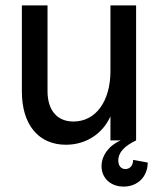

<svg xmlns="http://www.w3.org/2000/svg" viewBox="-20 -520 594 711"><path d="M224 16C299 16 360 -25 389 -89V0H427C384 18 356 56 356 95C356 140 390 171 438 171C490 171 527 134 527 82L473 72C473 92 462 106 444 106C428 106 418 93 418 74C418 45 440 21 484 0V-500H389V-257C389 -144 334 -70 252 -70C191 -70 156 -112 156 -183V-500H61V-181C61 -58 123 16 224 16Z"/></svg>

Font: Uncut Sans Medium
Style: Regular
Weight: 500
Designer: Kasper Nordkvist
Foundry: UNCUT.wtf
Version: Version 1.304;Glyphs 3.2 (3246)